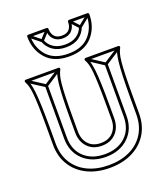

<svg xmlns="http://www.w3.org/2000/svg" viewBox="-150 -921 921 1052"><g transform="rotate(-20 310.0 -395.5)"><path d="M492 -518H476V-214Q476 -214 476 -214Q476 -214 476 -214Q476 -141 430.5 -98.5Q385 -56 310 -56Q310 -56 310 -56Q310 -56 310 -56Q235 -56 189.5 -98.5Q144 -141 144 -214Q144 -214 144 -214Q144 -214 144 -214V-518H128V-214Q128 -214 128 -214Q128 -214 128 -214Q128 -135 178.5 -87.5Q229 -40 310 -40Q310 -40 310 -40Q310 -40 310 -40Q391 -40 441.5 -87.5Q492 -135 492 -214Q492 -214 492 -214Q492 -214 492 -214ZM44 -587 36 -573 132 -511Q134 -510 136.5 -510Q139 -510 140 -511L235 -573L227 -587L132 -525Q130 -524 136 -524Q142 -524 140 -525ZM393 -587 385 -573 480 -511Q482 -510 484.5 -510Q487 -510 488 -511L584 -573L576 -587L480 -525Q478 -524 484 -524Q490 -524 488 -525ZM310 8Q241 8 188 -17Q135 -42 105 -89.5Q75 -137 75 -203V-299Q75 -377 73 -426.5Q71 -476 67.5 -506Q64 -536 59 -553.5Q54 -571 47 -584L40 -572H231L224 -584Q217 -571 212 -553.5Q207 -536 203.5 -506Q200 -476 198 -426.5Q196 -377 196 -299V-224Q196 -171 227 -138Q258 -105 310 -105Q362 -105 393 -138Q424 -171 424 -224V-299Q424 -377 422 -426.5Q420 -476 416.5 -506Q413 -536 408 -553.5Q403 -571 396 -584L389 -572H580L573 -584Q566 -571 561 -553.5Q556 -536 552.5 -506Q549 -476 547 -426.5Q545 -377 545 -299V-203Q545 -137 515 -89.5Q485 -42 432 -17Q379 8 310 8ZM310 24Q384 24 440.5 -3.5Q497 -31 529 -82Q561 -133 561 -203V-299Q561 -374 562.5 -422.5Q564 -471 567 -500.5Q570 -530 575 -547Q580 -564 587 -576Q589 -581 587 -584.5Q585 -588 580 -588H389Q385 -588 382.5 -584.5Q380 -581 382 -576Q389 -564 394 -547Q399 -530 402 -500.5Q405 -471 406.5 -422.5Q408 -374 408 -299V-224Q408 -178 382 -149.5Q356 -121 310 -121Q264 -121 238 -149.5Q212 -178 212 -224V-299Q212 -374 213.5 -422.5Q215 -471 218 -500.5Q221 -530 226 -547Q231 -564 238 -576Q240 -581 238 -584.5Q236 -588 231 -588H40Q36 -588 33.5 -584.5Q31 -581 33 -576Q40 -564 45 -547Q50 -530 53 -500.5Q56 -471 57.5 -422.5Q59 -374 59 -299V-203Q59 -133 91 -82Q123 -31 179.5 -3.5Q236 24 310 24ZM428 -754 414 -760Q403 -730 377 -712.5Q351 -695 310 -695Q310 -695 310 -695Q310 -695 310 -695Q270 -695 243.5 -712.5Q217 -730 206 -760L192 -754Q205 -720 234.5 -699.5Q264 -679 310 -679Q310 -679 310 -679Q310 -679 310 -679Q357 -679 386 -699.5Q415 -720 428 -754ZM381 -812 369 -802 415 -752Q417 -749 420.5 -749Q424 -749 426 -751L488 -801L478 -813L416 -763Q414 -762 421.5 -761Q429 -760 427 -762ZM142 -813 132 -801 194 -751Q196 -749 199.5 -749Q203 -749 205 -752L251 -802L239 -812L193 -762Q191 -760 198.5 -761Q206 -762 204 -763ZM310 -642Q228 -642 186.5 -689Q145 -736 145 -807L137 -799H245L237 -807Q237 -773 256.5 -752Q276 -731 310 -731Q345 -731 364 -752Q383 -773 383 -807L375 -799H483L475 -807Q475 -736 433.5 -689Q392 -642 310 -642ZM310 -626Q399 -626 445 -678Q491 -730 491 -807Q491 -810 488.5 -812.5Q486 -815 483 -815H375Q372 -815 369.5 -812.5Q367 -810 367 -807Q367 -779 353 -763Q339 -747 310 -747Q282 -747 267.5 -763Q253 -779 253 -807Q253 -810 250.5 -812.5Q248 -815 245 -815H137Q134 -815 131.5 -812.5Q129 -810 129 -807Q129 -730 175 -678Q221 -626 310 -626Z"/></g></svg>

Font: Tilt Prism
Style: Regular
Weight: 400
Version: Version 1.000